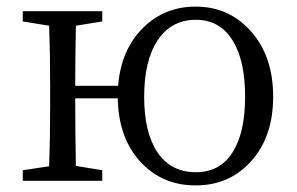

<svg xmlns="http://www.w3.org/2000/svg" viewBox="-20 -548 899 582"><path d="M573 14Q473 14 408 -55Q339 -128 337 -250H208Q208 -153 210 -45L290 -32V0H49V-32L129 -44Q132 -127 132 -228V-286Q132 -388 129 -470L49 -483V-514H290V-483L210 -470Q208 -362 208 -288H338Q347 -398 414 -464Q479 -528 573 -528Q673 -528 739 -455Q808 -379 808 -255Q808 -131 739 -57Q674 14 573 14ZM574 -26Q648 -26 686 -88Q723 -147 723 -255Q723 -363 686 -424Q647 -488 574 -488Q499 -488 458 -426Q417 -364 417 -255Q417 -146 457.5 -86Q498 -26 574 -26Z"/></svg>

Font: GenRyuMin TW R
Style: Regular
Weight: 400
Version: Version 1.501;PS 1;hotconv 16.6.51;makeotf.lib2.5.65220